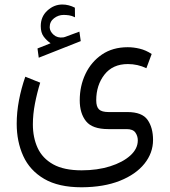

<svg xmlns="http://www.w3.org/2000/svg" viewBox="-20 -563 733 830"><path d="M198.7 -376Q181.2 -388.2 168.7 -405Q156.2 -421.9 156.2 -450.2Q156.2 -491.2 184.8 -517.3Q213.4 -543.5 249.5 -543.5Q276.9 -543.5 303.7 -529.8L304.2 -488.3Q290.5 -495.1 278.3 -496.8Q266.1 -498.5 254.9 -498.5Q232.4 -498.5 213.6 -484.1Q194.8 -469.7 194.8 -445.3Q195.3 -427.2 211.9 -412.6Q228.5 -397.9 253.9 -401.4Q255.4 -401.4 261.2 -403.3L323.2 -426.3L329.1 -385.3L147.5 -313.5L142.1 -353.5ZM333 246.6Q232.9 246.6 170.9 210.2Q108.9 173.8 80.6 111.6Q52.2 49.3 52.2 -28.3Q52.2 -77.6 62 -129.4Q71.8 -181.2 89.4 -231.4L153.8 -205.6Q140.1 -161.6 131.1 -115.2Q122.1 -68.8 122.1 -25.4Q122.1 31.7 142.8 76.7Q163.6 121.6 210 147.5Q256.3 173.3 333 173.3Q400.9 173.3 455.8 156Q510.7 138.7 543.2 109.4Q575.7 80.1 575.7 43.9Q575.7 24.9 565.2 10Q554.7 -4.9 527.3 -4.9H448.2Q378.9 -4.9 351.8 -39.1Q324.7 -73.2 324.7 -129.4Q324.7 -191.4 349.6 -243.7Q374.5 -295.9 420.9 -327.4Q467.3 -358.9 532.2 -358.9Q557.6 -358.9 584 -352.5Q610.4 -346.2 635.7 -329.6L612.8 -268.1Q575.2 -286.1 532.7 -286.1Q467.3 -286.1 431.6 -240.5Q396 -194.8 396 -129.4Q396 -101.6 408 -90.1Q419.9 -78.6 449.7 -78.6H530.8Q594.2 -78.6 617.9 -44.9Q641.6 -11.2 641.6 42Q641.6 98.1 604.5 144.5Q567.4 190.9 498.3 218.5Q429.2 246.1 333 246.6Z"/></svg>

Font: Vazirmatn RD Light
Style: Regular
Weight: 300
Designer: Saber Rastikerdar
Foundry: Saber Rastikerdar
Version: Version 32.102